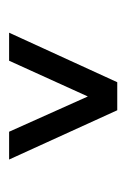

<svg xmlns="http://www.w3.org/2000/svg" viewBox="50 -780 272 411"><g transform="rotate(90 185.5 -574.0)"><path d="M49.5 -458 155.5 -689.5H215.5L321 -458H261.5L186 -626.5L109.5 -458Z"/></g></svg>

Font: Big Shoulders Stencil Display SemiBold
Style: Regular
Weight: 600
Designer: Patric King
Foundry: XO Type Co
Version: Version 1.000